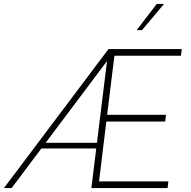

<svg xmlns="http://www.w3.org/2000/svg" viewBox="-22 -955 971 975"><path d="M529 -706H901L897 -672H559L522 -372H821L817 -338H518L481 -34H833L829 0H442ZM539 -679Q536 -672 532 -664.5Q528 -657 526 -651L37 0H-2L529 -706ZM183 -230H480L477 -201H173ZM811 -935 699 -802H672L774 -935Z"/></svg>

Font: Josefin Sans Thin ExtraLight
Style: Italic
Weight: 250
Italic angle: -7°
Version: Version 2.000